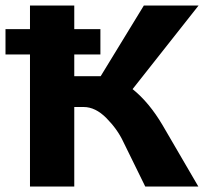

<svg xmlns="http://www.w3.org/2000/svg" viewBox="-23 -678 754 698"><path d="M568 -223 698 0H505L425 -163Q404 -208 364 -248.5Q324 -289 281 -289H247V0H86V-480H-3V-572H86V-658H247V-572H342V-480H247V-401H330H343L500 -658H699L459 -354Q519 -306 568 -223Z"/></svg>

Font: Ysabeau Ultrabold
Style: Regular
Weight: 800
Designer: Christian Thalmann (Catharsis Fonts)
Version: Version 0.003